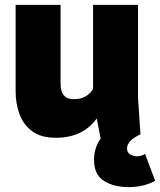

<svg xmlns="http://www.w3.org/2000/svg" viewBox="-20 -550 655 786"><path d="M507 216Q446 216 405.5 190.5Q365 165 365 105Q365 55 392 17L376 -65Q319 14 209 14Q146 14 110 -14Q74 -42 59 -85Q44 -128 44 -175V-530H228V-205Q228 -193 231.5 -179Q235 -165 246.5 -154.5Q258 -144 284 -144Q334 -144 361 -185V-530H545V-150L555 0Q500 25 500 58Q500 85 538 90Q559 90 574 80L615 190Q599 200 570.5 208Q542 216 507 216Z"/></svg>

Font: Tanohe Sans Black
Style: Regular
Weight: 900
Designer: Village Type and Design LLC & Cristiano Sobral
Foundry: Cooper Hewitt Smithsonian Design Museum
Version: Version 1.00;March 11, 2020;FontCreator 12.0.0.2522 64-bit; 